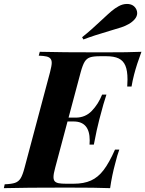

<svg xmlns="http://www.w3.org/2000/svg" viewBox="-63 -977 754 997"><path d="M0 0ZM468.3 -876Q499.5 -905.3 516.6 -919.7Q533.7 -934.1 553.2 -944.8Q574.2 -956.5 596.2 -956.5Q630.4 -956.5 644.5 -929.2Q649.4 -919.4 649.4 -909.2Q649.4 -892.6 637 -877.7Q624.5 -862.8 604.5 -851.6Q587.4 -841.8 566.7 -835Q545.9 -828.1 508.8 -817.4Q421.9 -792 370.1 -772L363.3 -783.7Q410.2 -820.8 468.3 -876ZM671.4 -708Q647 -642.6 633.3 -589.8Q625 -557.6 620.1 -527.8H597.7Q599.1 -547.9 599.1 -564.5Q599.1 -609.9 588.1 -636Q577.1 -662.1 553.2 -673.6Q529.3 -685.1 488.3 -685.1H457Q421.9 -685.1 404.5 -679.2Q387.2 -673.3 376.7 -656.5Q366.2 -639.6 356 -602.1L293 -366.2H330.1Q379.9 -366.2 413.6 -401.1Q447.3 -436 467.3 -485.8H489.7Q473.6 -437.5 459 -379.9L452.6 -356Q440.4 -310.5 424.3 -226.1H401.9Q402.8 -240.7 402.8 -248Q402.8 -346.2 319.3 -346.2H287.6L223.6 -106Q214.8 -74.7 214.8 -57.6Q214.8 -43 221.4 -35.6Q228 -28.3 241.9 -25.6Q255.9 -22.9 281.2 -22.9H318.4Q372.6 -22.9 409.4 -39.6Q446.3 -56.2 475.1 -94Q503.9 -131.8 534.2 -200.2H556.6Q545.9 -171.9 535.2 -127.9Q518.6 -67.4 508.8 0Q440.9 -2.9 281.7 -2.9Q65.4 -2.9 -43 0L-38.6 -20Q-2.4 -21.5 15.6 -27.8Q33.7 -34.2 44.2 -51.3Q54.7 -68.4 64.5 -106L196.8 -602.1Q205.6 -636.2 205.6 -650.4Q205.6 -665 198.7 -672.9Q191.9 -680.7 178 -683.8Q164.1 -687 138.2 -688L143.6 -708Q251.5 -705.1 467.8 -705.1Q609.9 -705.1 671.4 -708Z"/></svg>

Font: TypoPRO Playfair Display SC
Style: Bold Italic
Weight: 700
Italic angle: -14.9847°
Designer: Claus Eggers Sørensen
Foundry: Claus Eggers Sørensen
Version: Version 1.004;PS 001.004;hotconv 1.0.70;makeotf.lib2.5.58329